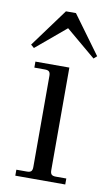

<svg xmlns="http://www.w3.org/2000/svg" viewBox="-79 -714 433 756"><g transform="rotate(10 137.0 -336.0)"><path d="M38.1 0V-23.9H80.1Q92.3 -23.9 97.2 -28.8Q102.1 -33.7 102.1 -45.9V-410.2Q102.1 -422.4 97.2 -427.2Q92.3 -432.1 80.1 -432.1H38.1V-456.1H173.8V-45.9Q173.8 -33.7 178.7 -28.8Q183.6 -23.9 195.8 -23.9H237.8V0ZM22.9 -507.8 9.8 -519 122.1 -671.9H162.1L273.9 -519L261.2 -507.8L142.1 -607.9Z"/></g></svg>

Font: Flanker Steampunk
Style: Regular
Weight: 400
Designer: Alexey Kryukov, Leonardo Di Lena
Foundry: Alexey Kryukov, Leonardo Di Lena
Version: 1.210